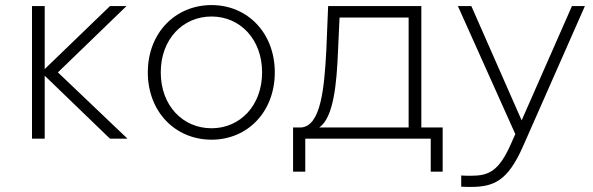

<svg xmlns="http://www.w3.org/2000/svg" viewBox="-20 -546 2336 756"><path d="M413 0H482L208 -261L478 -522H413L156 -274V-522H106V0H156V-248Z M813 4C955 4 1062 -106 1062 -261C1062 -416 955 -526 813 -526C670 -526 562 -416 562 -261C562 -106 670 4 813 4ZM813 -41C700 -41 613 -130 613 -261C613 -392 700 -481 813 -481C925 -481 1012 -392 1012 -261C1012 -130 925 -41 813 -41Z M1134 130H1182V0H1676V130H1723V-44H1639V-522H1272L1265 -350C1257 -200 1244 -49 1165 -44H1134ZM1237 -44C1294 -83 1306 -219 1311 -347L1317 -477H1589V-44Z M1796 145V189C1809 190 1821 190 1833 190C1924 190 1979 167 2039 31L2283 -522H2232L2034 -72L1836 -522H1783L2009 -18L1993 18C1945 128 1905 146 1835 146C1823 146 1810 146 1796 145Z"/></svg>

Font: Chess Sans Light
Style: Regular
Weight: 300
Designer: Wolf Bōese
Foundry: Wolf Bōese
Version: Version 7.223;Glyphs 3.3 (3306)